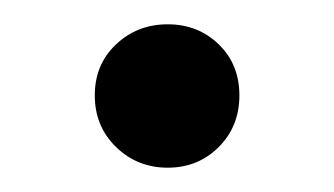

<svg xmlns="http://www.w3.org/2000/svg" viewBox="-20 -398 275 158"><path d="M160 -361.5Q177 -345 177 -319.5Q177 -294 160 -277Q143 -260 118 -260Q93 -260 75.5 -277Q58 -294 58 -319.5Q58 -345 75.5 -361.5Q93 -378 118 -378Q143 -378 160 -361.5Z"/></svg>

Font: Hind Siliguri Fixed
Style: Regular
Weight: 400
Designer: Jyotish Sonowal
Foundry: Indian Type Foundry
Version: Version 1.001;October 28, 2021;FontCreator 12.0.0.2565 64-bi